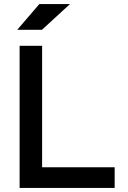

<svg xmlns="http://www.w3.org/2000/svg" viewBox="-20 -917 626 937"><path d="M75.7 0V-693.4H185.5V0ZM75.7 0V-100.6H539.6V0ZM64 -771.5 171.9 -897H321.3L184.6 -771.5Z"/></svg>

Font: Cascadia Code Medium
Style: Regular
Weight: 500
Monospace: yes
Designer: Aaron Bell
Foundry: Saja Typeworks
Version: Version 2407.024